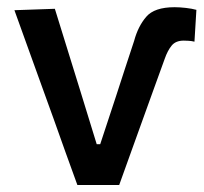

<svg xmlns="http://www.w3.org/2000/svg" viewBox="-20 -526 580 546"><path d="M200 0Q183 -47 165.8 -94.5Q148.5 -142 132.5 -188L100.5 -276.5Q81 -330.5 60.8 -386.5Q40.5 -442.5 21 -497L136 -501Q154.5 -441.5 172.5 -383.2Q190.5 -325 209 -265.5L255 -116H265L309.5 -251Q322.5 -291.5 335.5 -331Q348.5 -370.5 361.5 -410Q372.5 -451 395.8 -478.2Q419 -505.5 476.5 -505.5Q491 -505.5 508.5 -503.5Q526 -501.5 538.5 -498L533 -407.5Q525 -409.5 516.2 -410Q507.5 -410.5 502.5 -410.5Q479.5 -410.5 468 -396.2Q456.5 -382 448.5 -359Q432 -313.5 415.5 -268Q399 -222.5 382.5 -176.5Q366.5 -132.5 350.8 -88.5Q335 -44.5 319 0Z"/></svg>

Font: Commissioner Medium
Style: Regular
Weight: 500
Designer: Kostas Bartsokas
Foundry: Kostas Bartsokas
Version: Version 1.000; ttfautohint (v1.8.3)